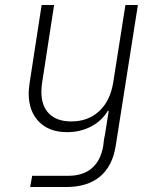

<svg xmlns="http://www.w3.org/2000/svg" viewBox="-20 -570 640 770"><path d="M483 -550H533L444 15Q431 97 380.5 138.5Q330 180 246 180H101L109 135H254Q313 135 348.5 104.5Q384 74 394 15Q397 -16 401 -30L416 -125H412Q388 -85 345 -62.5Q302 -40 249 -40Q177 -40 136 -82Q95 -124 95 -196Q95 -209 99 -239L147 -550H197L149 -239Q146 -220 146 -201Q146 -145 177 -114Q208 -83 266 -83Q333 -83 377.5 -124Q422 -165 434 -239Z"/></svg>

Font: JetBrains Mono Extra Light
Style: Italic
Weight: 200
Italic angle: -9°
Monospace: yes
Designer: Philipp Nurullin, Konstantin Bulenkov
Foundry: JetBrains
Version: 2.002